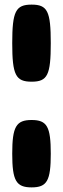

<svg xmlns="http://www.w3.org/2000/svg" viewBox="-20 -862 274 832"><path d="M33 -196C33 -79 50 -50 117 -50C184 -50 200 -79 200 -196C200 -313 184 -342 117 -342C50 -342 33 -313 33 -196ZM33 -675C33 -537 48 -508 117 -508C186 -508 200 -537 200 -675C200 -813 186 -842 117 -842C48 -842 33 -813 33 -675Z"/></svg>

Font: Hussar Skorodowane
Style: Bold
Weight: 700
Foundry: Cannot Into Space Fonts
Version: Version 0.892